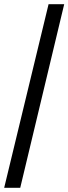

<svg xmlns="http://www.w3.org/2000/svg" viewBox="-20 -780 328 921"><path d="M213 -760H288L77 121H0Z"/></svg>

Font: Noto Serif ExtraBold
Style: Regular
Weight: 800
Designer: Monotype Design Team
Foundry: Monotype Imaging Inc.
Version: Version 1.001